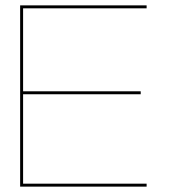

<svg xmlns="http://www.w3.org/2000/svg" viewBox="-20 -695 642 715"><path d="M55 0H526V-11H66V-344H504V-355H66V-664H526V-675H55Z"/></svg>

Font: Anybody SemiExpanded Thin
Style: Regular
Weight: 250
Width: 6
Version: Version 1.113;gftools[0.9.25]